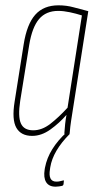

<svg xmlns="http://www.w3.org/2000/svg" viewBox="-20 -505 365 722"><path d="M101 6Q59 6 41.5 -24.5Q24 -55 35 -123L69 -338Q81 -414 112.5 -449.5Q144 -485 200 -485Q230 -485 257 -477.5Q284 -470 312 -463L257 -112Q251 -74 247.5 -51.5Q244 -29 242 -4Q242 0 238 0H225Q222 0 222 -4Q223 -21 225 -39Q227 -57 230 -73Q203 -42 169.5 -18Q136 6 101 6ZM105 -15Q138 -15 169.5 -39.5Q201 -64 234 -100L288 -447Q266 -454 242.5 -459Q219 -464 199 -464Q153 -464 127 -433.5Q101 -403 90 -337L56 -126Q47 -67 58.5 -41Q70 -15 105 -15ZM189 197Q164 197 153.5 180Q143 163 148 132L149 126Q156 89 177 55.5Q198 22 231 -8L242 -1Q211 30 192.5 61.5Q174 93 169 124L168 131Q160 178 192 178Q200 178 205.5 176.5Q211 175 216 174Q218 173 219.5 173.5Q221 174 220 177L219 187Q218 193 213 194Q208 195 202 196Q196 197 189 197Z"/></svg>

Font: Sofia Sans Extra Condensed Thin
Style: Italic
Weight: 250
Italic angle: -9°
Version: Version 4.100